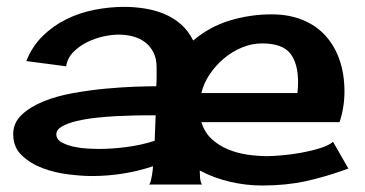

<svg xmlns="http://www.w3.org/2000/svg" viewBox="-20 -540 1091 574"><path d="M1021.5 -36.1Q955.1 -11.7 895 1.5Q835 14.6 763.7 14.6Q715.8 14.6 667.5 3.4Q619.1 -7.8 577.1 -30.3Q577.1 -23.4 578.1 -9.3Q579.1 4.9 584 11.7H425.8Q428.7 8.8 430.7 1.5Q432.6 -5.9 434.1 -14.6Q435.5 -23.4 436.5 -31.2Q437.5 -39.1 437.5 -43Q393.6 -28.3 347.2 -21Q300.8 -13.7 253.9 -13.7Q225.6 -13.7 185.1 -18.6Q144.5 -23.4 107.9 -37.1Q71.3 -50.8 45.4 -75.2Q19.5 -99.6 19.5 -138.7Q19.5 -172.9 44.9 -196.8Q70.3 -220.7 109.9 -236.8Q149.4 -252.9 198.7 -261.7Q248 -270.5 295.4 -274.9Q342.8 -279.3 383.3 -280.8Q423.8 -282.2 447.3 -282.2Q448.2 -295.9 448.2 -310.1Q448.2 -324.2 448.2 -338.9Q448.2 -364.3 439 -382.8Q429.7 -401.4 414.6 -413.1Q399.4 -424.8 378.9 -430.7Q358.4 -436.5 335 -436.5Q313.5 -436.5 287.6 -430.7Q261.7 -424.8 238.8 -413.1Q215.8 -401.4 198.7 -383.8Q181.6 -366.2 177.7 -341.8L58.6 -357.4Q76.2 -401.4 107.4 -432.1Q138.7 -462.9 178.2 -482.4Q217.8 -502 262.7 -510.7Q307.6 -519.5 351.6 -519.5Q381.8 -519.5 412.6 -514.6Q443.4 -509.8 470.7 -498.5Q498 -487.3 520.5 -467.8Q543 -448.2 557.6 -418.9Q607.4 -460.9 668 -479Q728.5 -497.1 792 -497.1Q844.7 -497.1 885.7 -480Q926.8 -462.9 954.1 -432.1Q981.4 -401.4 995.6 -359.4Q1009.8 -317.4 1009.8 -266.6Q1009.8 -218.8 995.1 -174.8H582Q591.8 -143.6 613.3 -124Q634.8 -104.5 662.1 -93.3Q689.5 -82 720.2 -77.6Q751 -73.2 779.3 -73.2Q794.9 -73.2 823.2 -75.7Q851.6 -78.1 881.3 -83.5Q911.1 -88.9 937.5 -97.2Q963.9 -105.5 975.6 -116.2ZM763.7 -410.2Q732.4 -410.2 703.1 -397.9Q673.8 -385.7 649.4 -365.2Q625 -344.7 606.9 -317.9Q588.9 -291 582 -261.7H869.1Q870.1 -269.5 870.6 -277.8Q871.1 -286.1 871.1 -293.9Q871.1 -351.6 847.2 -380.9Q823.2 -410.2 763.7 -410.2ZM148.4 -138.7Q148.4 -123 164.6 -114.3Q180.7 -105.5 201.7 -101.1Q222.7 -96.7 243.7 -95.7Q264.6 -94.7 274.4 -94.7Q315.4 -94.7 359.4 -100.6Q403.3 -106.4 442.4 -119.1L445.3 -195.3H416Q406.2 -195.3 382.8 -194.8Q359.4 -194.3 329.6 -192.9Q299.8 -191.4 268.1 -188Q236.3 -184.6 209.5 -178.2Q182.6 -171.9 165.5 -162.1Q148.4 -152.3 148.4 -138.7Z"/></svg>

Font: Cherry Cream Soda
Style: Regular
Weight: 400
Designer: Font Diner, Inc
Foundry: Font Diner, Inc
Version: Version 1.000